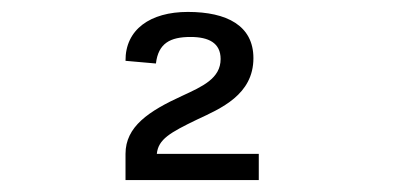

<svg xmlns="http://www.w3.org/2000/svg" viewBox="-20 -852 660 322"><path d="M295 -832C232 -832 190 -802.5 190.5 -750L241.5 -745.5C245.5 -779.5 265.5 -790 299.5 -790C330 -790 350 -780 350 -753C350 -720.5 319.5 -707 286 -691.5C229 -665.5 190.5 -639.5 190.5 -594V-550H414V-594H243C245.5 -618.5 265 -629.5 310.5 -651.5C350 -670 405 -693 405 -754.5C405 -809 360.5 -832 295 -832Z"/></svg>

Font: Monaspace Argon Light
Style: Regular
Weight: 300
Designer: Riley Cran & the Lettermatic Team
Foundry: Lettermatic
Version: Version 1.000 (Monaspace Argon)